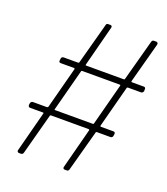

<svg xmlns="http://www.w3.org/2000/svg" viewBox="-125 -764 734 842"><g transform="rotate(20 242.0 -343.5)"><path d="M484 -454V-462C485 -468 482 -472 476 -472H420C418 -472 417 -474 417 -476L468 -665C469 -671 466 -676 460 -676H451C445 -676 441 -675 439 -668L387 -476C387 -473 384 -472 382 -472H206C204 -472 204 -474 204 -476L253 -665C255 -671 252 -676 246 -676H237C231 -676 227 -675 226 -668L174 -476C174 -473 170 -472 169 -472H102C96 -472 91 -468 91 -462L90 -454C89 -448 92 -444 98 -444H161C163 -444 164 -442 164 -440L113 -246C112 -243 109 -242 107 -242H42C37 -242 32 -238 31 -232L30 -224C30 -218 33 -214 39 -214H100C102 -214 103 -212 102 -210L53 -22C51 -16 55 -11 61 -11H69C75 -11 79 -13 81 -20L132 -210C132 -213 135 -214 137 -214H313C315 -214 316 -212 316 -210L267 -22C265 -16 268 -11 274 -11H283C288 -11 292 -12 294 -19L346 -210C346 -213 349 -214 351 -214H414C420 -214 424 -218 425 -224L426 -232C427 -238 424 -242 418 -242H359C357 -242 356 -244 356 -246L407 -440C407 -443 411 -444 412 -444H473C478 -444 483 -448 484 -454ZM321 -242H145C143 -242 142 -244 143 -246L194 -440C194 -443 197 -444 199 -444H375C377 -444 377 -442 377 -440L326 -246C326 -243 323 -242 321 -242Z"/></g></svg>

Font: Barlow Condensed Thin
Style: Italic
Weight: 250
Width: 3
Italic angle: -7°
Designer: Jeremy Tribby
Foundry: Tribby Type
Version: Version 1.422;hotconv 1.0.109;makeotfexe 2.5.65596